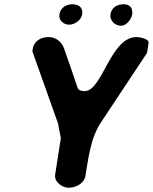

<svg xmlns="http://www.w3.org/2000/svg" viewBox="-20 -881 718 902"><path d="M266 -233 239 -60C234 -26 273 1 302 1C332 1 368 -14 380 -47C394 -126 403 -230 455 -307L671 -633L678 -680C681 -699 634 -707 622 -707C498 -707 461 -453 378 -453C365 -453 351 -455 345 -467C336 -495 291 -626 281 -653C271 -683 243 -707 209 -707C174 -707 140 -690 134 -652L132 -640L253 -300C256 -279 261 -255 266 -233ZM499 -813C495 -785 520 -760 548 -760C574 -760 597 -790 601 -813C605 -842 591 -861 562 -861C531 -861 504 -847 499 -813ZM259 -813C255 -785 279 -765 305 -765C330 -765 362 -786 366 -814C371 -847 348 -861 320 -861C292 -861 264 -846 259 -813Z"/></svg>

Font: Asimov Print
Style: Regular
Weight: 500
Designer: Google
Version: Version 2.000980: 2014